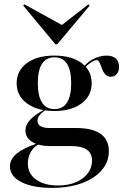

<svg xmlns="http://www.w3.org/2000/svg" viewBox="-20 -688 594 900"><path d="M222.6 192.7Q133.1 192.7 79.8 165.3Q26.6 137.9 26.6 91.9Q26.6 57.3 60.1 30.6Q93.5 4 156.5 -16.1L164.5 -12.9Q139.5 -1.6 125 23Q110.5 47.6 110.5 78.2Q110.5 125.8 148.8 153.6Q187.1 181.5 253.2 181.5Q299.2 181.5 335.1 166.5Q371 151.6 391.1 125Q411.3 98.4 411.3 64.5Q411.3 30.6 387.1 13.7Q362.9 -3.2 314.5 -3.2H216.1Q162.1 -3.2 130.6 -23Q99.2 -42.7 99.2 -76.6Q99.2 -102.4 121 -126.2Q142.7 -150 185.5 -172.6L193.5 -171.8Q172.6 -158.1 164.1 -146Q155.6 -133.9 155.6 -121Q155.6 -104.8 170.6 -96.4Q185.5 -87.9 210.5 -87.9H337.9Q412.9 -87.9 451.6 -60.5Q490.3 -33.1 490.3 20.2Q490.3 71 456.5 110.1Q422.6 149.2 362.5 171Q302.4 192.7 222.6 192.7ZM235.5 -167.7Q154.8 -167.7 106.5 -203.2Q58.1 -238.7 58.1 -297.6Q58.1 -357.3 106 -392.3Q154 -427.4 234.7 -427.4Q314.5 -427.4 362.1 -392.7Q409.7 -358.1 409.7 -297.6Q409.7 -238.7 362.1 -203.2Q314.5 -167.7 235.5 -167.7ZM235.5 -176.6Q274.2 -176.6 294 -207.3Q313.7 -237.9 313.7 -297.6Q313.7 -358.9 294 -389.1Q274.2 -419.4 236.3 -419.4Q196.8 -419.4 177 -389.1Q157.3 -358.9 157.3 -297.6Q157.3 -237.9 177 -207.3Q196.8 -176.6 235.5 -176.6ZM500 -328.2Q483.1 -328.2 473 -339.9Q462.9 -351.6 457.7 -366.9Q452.4 -382.3 446.8 -394.4Q441.1 -406.5 432.3 -406.5Q426.6 -406.5 414.5 -400Q402.4 -393.5 389.1 -381.9Q375.8 -370.2 367.7 -353.2L362.9 -358.9Q377.4 -388.7 411.3 -408.1Q445.2 -427.4 479.8 -427.4Q507.3 -427.4 522.6 -413.7Q537.9 -400 537.9 -374.2Q537.9 -354 527.4 -341.1Q516.9 -328.2 500 -328.2ZM394.4 -667.7 400 -661.3 248.4 -480.6H239.5L88.7 -662.1L94.4 -667.7L290.3 -559.7L254.8 -558.9Z"/></svg>

Font: Playfair 144pt SemiExpanded SemiBold
Style: Regular
Weight: 600
Width: 6
Designer: Claus Eggers Sørensen
Foundry: Claus Eggers Sørensen
Version: Version 2.203